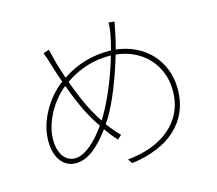

<svg xmlns="http://www.w3.org/2000/svg" viewBox="-111 -907 1221 1078"><g transform="rotate(-15 500.0 -368.5)"><path d="M570 -585C534 -458 480 -337 439 -268L425 -245C409 -270 394 -295 381 -319C358 -360 327 -433 302 -503C385 -561 473 -585 558 -585ZM242 -706 208 -695C215 -679 226 -645 234 -617C243 -586 255 -550 268 -514C177 -446 106 -326 106 -212C106 -107 157 -51 226 -51C301 -51 369 -118 425 -195C446 -165 466 -140 486 -118L510 -140C486 -163 464 -190 442 -220L459 -245C506 -320 560 -455 597 -583C753 -567 855 -452 855 -305C855 -121 710 -14 512 4L529 30C749 2 884 -118 884 -305C884 -473 768 -592 605 -610C614 -644 622 -677 628 -708C631 -722 634 -742 639 -764L605 -767C605 -745 602 -721 600 -710C594 -678 587 -644 578 -612H562C469 -612 378 -588 292 -530C280 -566 269 -599 262 -625C255 -652 247 -685 242 -706ZM408 -220C358 -149 290 -79 227 -79C172 -79 134 -129 134 -212C134 -306 193 -418 278 -486C305 -413 335 -342 358 -302C374 -272 391 -244 408 -220Z"/></g></svg>

Font: Harano Aji Gothic KR ExtraLight
Style: Regular
Weight: 250
Foundry: Masamichi Hosoda
Version: HaranoAjiGothicKR-ExtraLight version 20220220;ttx 4.29.1